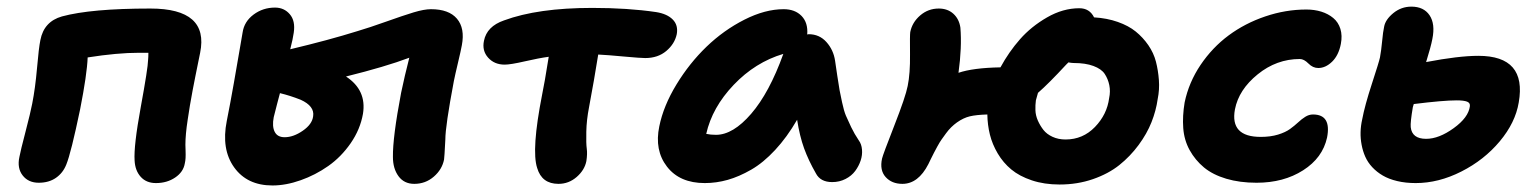

<svg xmlns="http://www.w3.org/2000/svg" viewBox="-20 -548 4679 585"><path d="M455.1 9.8Q425.8 9.8 408.7 -9.3Q391.6 -28.3 390.1 -59.1Q387.2 -103.5 408.9 -221.9Q430.7 -340.3 431.2 -365.2Q432.1 -374 432.1 -387.2H403.8Q337.4 -387.2 247.1 -373Q245.1 -321.3 224.1 -214.8Q196.3 -81.5 182.1 -46.9Q171.9 -21 150.4 -6.1Q128.9 8.8 98.1 8.8Q66.4 8.8 49.1 -13.4Q31.7 -35.6 39.1 -69.8Q42.5 -88.4 57.9 -147.2Q73.2 -206.1 78.1 -231.9Q87.4 -278.8 92.8 -340.6Q98.1 -402.3 103 -425.8Q113.8 -482.4 168.9 -498Q257.3 -522 438 -522Q527.8 -522 565.7 -488.3Q603.5 -454.6 589.8 -387.2Q589.4 -384.8 583.5 -356.2Q577.6 -327.6 575.2 -315.2Q572.8 -302.7 567.1 -273.7Q561.5 -244.6 558.6 -226.3Q555.7 -208 552 -184.1Q548.3 -160.2 546.6 -141.1Q544.9 -122.1 544.9 -106.9Q544.9 -104.5 545.4 -90.1Q545.9 -75.7 545.4 -66.7Q544.9 -57.6 543 -49.8Q538.6 -23.9 513.7 -7.1Q488.8 9.8 455.1 9.8Z M810.1 17.1Q732.9 17.1 693.4 -38.1Q653.8 -93.3 670.9 -179.2Q681.6 -232.9 692.6 -295.4Q703.6 -357.9 710.9 -400.9Q718.3 -443.8 719.2 -449.2Q724.1 -482.4 752.7 -503.7Q781.2 -524.9 817.9 -524.9Q845.7 -524.9 863 -504.6Q880.4 -484.4 875 -448.2Q872.6 -430.2 864.3 -397.9Q981.4 -425.8 1068.8 -453.1Q1105.5 -463.9 1156.7 -482.2Q1208 -500.5 1240.2 -510.3Q1272.5 -520 1293 -520Q1347.7 -520 1372.3 -491Q1397 -461.9 1387.2 -410.2Q1384.3 -394 1375.5 -357.2Q1366.7 -320.3 1362.8 -300.8Q1336.9 -163.6 1336.9 -123Q1334 -66.4 1333 -62Q1327.1 -31.7 1301.8 -9.8Q1276.4 12.2 1242.2 12.2Q1211.4 12.2 1194.3 -11Q1177.2 -34.2 1177.2 -69.8Q1176.3 -128.9 1202.1 -265.1Q1212.9 -316.9 1227.1 -372.1Q1154.3 -344.7 1034.2 -314.9Q1097.7 -273.4 1085.9 -201.2Q1077.6 -153.8 1048.6 -111.8Q1019.5 -69.8 980.2 -42.2Q940.9 -14.6 896 1.2Q851.1 17.1 810.1 17.1ZM814 -190.9Q808.6 -163.1 816.9 -146.5Q825.2 -129.9 847.2 -129.9Q874 -129.9 902.6 -149.7Q931.2 -169.4 934.1 -193.8Q939 -224.6 896 -244.1Q863.8 -256.8 833 -264.2Q832 -259.8 824.2 -231Q816.4 -202.1 814 -190.9Z M1681.6 12.2Q1630.9 12.2 1616.7 -36.1Q1598.6 -90.8 1631.8 -259.8Q1638.7 -292 1651.9 -375Q1622.6 -371.1 1579.1 -361.1Q1535.6 -351.1 1517.6 -351.1Q1486.3 -351.1 1467.3 -372.3Q1448.2 -393.6 1454.6 -423.8Q1463.4 -467.8 1515.6 -485.8Q1618.7 -523.9 1784.7 -523.9Q1893.1 -523.9 1979 -511.2Q2012.7 -505.9 2029.8 -488.5Q2046.9 -471.2 2042 -443.8Q2035.6 -414.1 2010 -392.6Q1984.4 -371.1 1945.8 -371.1Q1931.6 -371.1 1881.6 -375.7Q1831.5 -380.4 1802.7 -381.8Q1790.5 -305.2 1774.9 -222.2Q1767.1 -182.6 1766.4 -146.5Q1765.6 -110.4 1767.8 -95Q1770 -79.6 1766.6 -57.1Q1761.2 -29.8 1737.1 -8.8Q1712.9 12.2 1681.6 12.2Z M2127.4 9.8Q2050.8 9.8 2012.2 -40.3Q1973.6 -90.3 1988.8 -163.1Q2001.5 -225.6 2041 -290.5Q2080.6 -355.5 2132.8 -405.8Q2185.1 -456.1 2248 -488Q2311 -520 2367.7 -520Q2402.3 -520 2422.4 -499.3Q2442.4 -478.5 2439.5 -442.9L2443.8 -443.8Q2476.6 -443.8 2498 -419.9Q2519.5 -396 2524.4 -362.8Q2525.9 -352.1 2531 -317.9Q2536.1 -283.7 2538.1 -273.2Q2540 -262.7 2545.7 -236.3Q2551.3 -210 2557.4 -195.6Q2563.5 -181.2 2573.5 -160.4Q2583.5 -139.6 2596.7 -120.1Q2605 -108.9 2606.4 -92.3Q2607.9 -75.7 2602.3 -58.8Q2596.7 -42 2585.7 -27.1Q2574.7 -12.2 2556.2 -2.7Q2537.6 6.8 2515.6 6.8Q2479.5 6.8 2465.8 -20Q2443.4 -59.1 2429.9 -96.2Q2416.5 -133.3 2408.7 -183.1Q2377.9 -129.9 2341.8 -91.1Q2305.7 -52.2 2268.8 -31Q2231.9 -9.8 2197.3 0Q2162.6 9.8 2127.4 9.8ZM2161.6 -137.2Q2213.4 -137.2 2268.8 -201.4Q2324.2 -265.6 2366.7 -383.8Q2281.2 -358.4 2215.6 -289.6Q2149.9 -220.7 2131.8 -140.1Q2145 -137.2 2161.6 -137.2Z M3208.5 14.2Q3161.6 14.2 3123.8 1.5Q3085.9 -11.2 3061.3 -31.7Q3036.6 -52.2 3020 -80.3Q3003.4 -108.4 2996.1 -137.9Q2988.8 -167.5 2988.3 -199.2Q2954.6 -198.2 2935.1 -193.6Q2915.5 -189 2895.5 -174.8Q2886.7 -168.5 2878.4 -160.4Q2870.1 -152.3 2862.3 -141.6Q2854.5 -130.9 2848.9 -123Q2843.3 -115.2 2835.9 -101.6Q2828.6 -87.9 2825.7 -82.5Q2822.8 -77.1 2815.9 -63Q2809.1 -48.8 2808.6 -47.9Q2777.8 12.2 2729.5 12.2Q2697.3 12.2 2678.5 -8.5Q2659.7 -29.3 2667.5 -64.9Q2669.9 -76.2 2704.6 -164.8Q2739.3 -253.4 2745.6 -286.1Q2753.4 -323.7 2752.7 -382.6Q2752 -441.4 2753.4 -450.2Q2759.3 -480 2783.7 -501Q2808.1 -522 2840.3 -522Q2867.2 -522 2884.8 -506.1Q2902.3 -490.2 2906.2 -463.9Q2911.1 -403.8 2900.4 -326.2Q2944.8 -341.3 3028.3 -342.8Q3053.7 -389.6 3087.9 -428.5Q3122.1 -467.3 3170.4 -495.1Q3218.8 -522.9 3268.6 -522.9Q3299.8 -522.9 3313.5 -495.1Q3353 -492.7 3385.7 -481.2Q3418.5 -469.7 3440.4 -451.9Q3462.4 -434.1 3478.8 -410.4Q3495.1 -386.7 3502 -360.1Q3508.8 -333.5 3511 -304.2Q3513.2 -274.9 3507.3 -246.1Q3502.4 -210.9 3488.5 -175.8Q3474.6 -140.6 3449.2 -106.2Q3423.8 -71.8 3390.6 -45.2Q3357.4 -18.6 3310.1 -2.2Q3262.7 14.2 3208.5 14.2ZM3136.2 -242.2Q3134.3 -228 3134.8 -212.2Q3135.3 -196.3 3142.3 -180.4Q3149.4 -164.6 3159.4 -151.9Q3169.4 -139.2 3187 -131.1Q3204.6 -123 3226.6 -123Q3279.3 -123 3316.2 -161.1Q3353 -199.2 3359.4 -249Q3363.8 -269.5 3359.9 -288.6Q3356 -307.6 3345.9 -322.8Q3335.9 -337.9 3311.8 -346.9Q3287.6 -356 3251.5 -356Q3245.1 -356 3235.4 -357.9L3228.5 -351.1Q3174.8 -293 3142.6 -265.1Q3141.6 -261.2 3139.4 -253.7Q3137.2 -246.1 3136.2 -242.2Z M3808.6 8.8Q3757.3 8.8 3716.3 -3.4Q3675.3 -15.6 3648.4 -37.8Q3621.6 -60.1 3604.7 -90.6Q3587.9 -121.1 3585.2 -157.7Q3582.5 -194.3 3589.4 -235.8Q3602.1 -296.9 3637.9 -350.1Q3673.8 -403.3 3723.6 -440.2Q3773.4 -477.1 3835.2 -498Q3897 -519 3960.4 -519Q3984.9 -519 4005.9 -512.5Q4026.9 -505.9 4042.2 -493.2Q4057.6 -480.5 4064 -460Q4070.3 -439.5 4065.4 -414.1Q4058.6 -379.4 4038.8 -360.1Q4019 -340.8 3996.6 -340.8Q3980 -340.8 3966.6 -354.5Q3953.1 -368.2 3940.4 -368.2Q3869.6 -368.2 3812 -321.5Q3754.4 -274.9 3742.7 -214.8Q3727.1 -130.9 3821.3 -130.9Q3851.1 -130.9 3874 -137.9Q3897 -145 3910.6 -155Q3924.3 -165 3935.1 -175Q3945.8 -185.1 3957 -192.1Q3968.3 -199.2 3980.5 -199.2Q4037.1 -199.2 4023.4 -128.9Q4009.8 -66.9 3950.4 -29.1Q3891.1 8.8 3808.6 8.8Z M4293.5 9.8Q4262.7 9.8 4237.1 3.7Q4211.4 -2.4 4193.1 -13.2Q4174.8 -23.9 4161.1 -38.6Q4147.5 -53.2 4139.9 -70.3Q4132.3 -87.4 4128.7 -106.7Q4125 -126 4125.5 -145.3Q4126 -164.6 4130.4 -184.1Q4138.2 -226.1 4159.9 -292.5Q4181.6 -358.9 4184.6 -373Q4188.5 -394 4191.2 -422.6Q4193.8 -451.2 4197.3 -466.8Q4201.2 -488.3 4225.3 -508.1Q4249.5 -527.8 4280.3 -527.8Q4317.9 -527.8 4335.7 -501.5Q4353.5 -475.1 4344.2 -429.2Q4339.8 -405.8 4325.2 -358.9Q4424.3 -377.9 4484.4 -377.9Q4632.3 -377.9 4607.4 -235.8Q4597.2 -174.3 4549.6 -117.4Q4502 -60.5 4432.6 -25.4Q4363.3 9.8 4293.5 9.8ZM4284.7 -221.2Q4276.9 -175.3 4278.3 -160.6Q4282.2 -125 4325.2 -125Q4364.3 -125 4409.2 -157.5Q4454.1 -189.9 4458.5 -224.1Q4460 -234.4 4450 -238.3Q4439.9 -242.2 4418.5 -242.2Q4377.4 -242.2 4287.6 -231Q4287.1 -229.5 4286.1 -226.1Q4285.2 -222.7 4284.7 -221.2Z"/></svg>

Font: Shantell Sans Normal
Style: Bold Italic
Weight: 700
Italic angle: -11.31°
Designer: Stephen Nixon, Anya Danilova, Shantell Martin
Foundry: Arrow Type
Version: Version 1.006;[559af2be0]